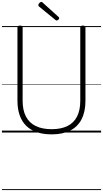

<svg xmlns="http://www.w3.org/2000/svg" viewBox="-20 -1382 1074 2002"><path d="M519 19Q432 19 365 -3.5Q298 -26 253 -70.5Q208 -115 185 -180.5Q162 -246 162 -332V-1096Q162 -1106 168.5 -1110.5Q175 -1115 189 -1115Q204 -1115 210 -1110.5Q216 -1106 216 -1096V-330Q216 -233 250.5 -167Q285 -101 352.5 -68Q420 -35 519 -35Q617 -35 683.5 -68Q750 -101 783.5 -167Q817 -233 817 -330V-1096Q817 -1106 823.5 -1110.5Q830 -1115 844 -1115Q871 -1115 871 -1096V-332Q871 -218 831 -139.5Q791 -61 712.5 -21Q634 19 519 19ZM571 -1168Q568 -1168 565 -1170Q562 -1172 557 -1175L387 -1314Q382 -1318 381 -1321Q380 -1324 380 -1329Q380 -1336 385 -1343.5Q390 -1351 397.5 -1356.5Q405 -1362 412 -1362Q417 -1362 420 -1359.5Q423 -1357 427 -1353L591 -1205Q595 -1201 596 -1198Q597 -1195 597 -1192Q597 -1185 588 -1176.5Q579 -1168 571 -1168ZM0 590H1034V600H0ZM0 -20H1034V0H0ZM0 -505H1034V-500H0ZM0 -1110H1034V-1100H0Z"/></svg>

Font: Playwrite FR Moderne Guides
Style: Regular
Weight: 400
Designer: Veronika Burian, José Scaglione
Foundry: TypeTogether
Version: Version 1.003